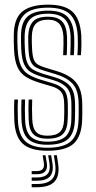

<svg xmlns="http://www.w3.org/2000/svg" viewBox="-20 -627 403 808"><path d="M179.1 7.4Q107.7 7.4 75.2 -22.7Q42.6 -52.8 40.1 -122.9Q39.3 -144.8 39.3 -166Q39.2 -187.2 40.4 -208H55.5Q54.3 -188.5 54.4 -166.6Q54.5 -144.8 55.2 -123.5Q57.5 -59.1 86.8 -32.2Q116.2 -5.2 179.1 -5.2Q248.6 -5.2 278.6 -32.6Q308.5 -59.9 310.4 -121.1Q311 -136 311.2 -144.8Q311.3 -153.6 311.2 -162.6Q311 -171.5 311 -186.2Q311 -246.7 286.2 -273.8Q261.3 -301 213.1 -315.3L167.3 -329Q145.1 -335.6 130.6 -343.8Q116.1 -352.1 108.7 -369.6Q101.3 -387.1 99.8 -421.2Q99.2 -439 98.8 -449.3Q98.4 -459.5 98.8 -475.1Q100.3 -516.1 118.8 -536.4Q137.3 -556.7 182.2 -556.7Q221.2 -556.7 240.4 -537.7Q259.7 -518.7 262 -473.9Q262.4 -464.5 262.3 -441Q262.2 -417.6 260.7 -394.7H245.8Q247.1 -417.2 247.2 -440.8Q247.3 -464.5 246.9 -473.4Q244.7 -510 229.2 -527.1Q213.7 -544.1 182.2 -544.1Q148.3 -544.1 131.7 -528Q115.1 -511.9 114 -474.9Q113.5 -458.6 113.9 -447.9Q114.2 -437.3 115 -421.4Q116.5 -391.8 122.2 -376.9Q128 -361.9 140 -355Q152 -348 171.6 -342L216.8 -328.4Q251.4 -318.1 275.8 -302.1Q300.3 -286.2 313.2 -258.8Q326.2 -231.4 326.2 -186.2Q326.2 -171.2 326.3 -162.3Q326.4 -153.3 326.3 -144.5Q326.2 -135.7 325.6 -120.9Q323.4 -54.7 291 -23.6Q258.5 7.4 179.1 7.4ZM179.1 -17.8Q124 -17.8 98.2 -42Q72.5 -66.2 70.3 -124.2Q69.6 -144.9 69.5 -166.6Q69.4 -188.2 70.4 -208H85.5Q84.5 -188.3 84.7 -167.2Q84.8 -146.1 85.5 -124.8Q87.1 -72.9 109.7 -51.8Q132.3 -30.7 179.1 -30.7Q230.7 -30.7 254.5 -51.4Q278.4 -72.2 280.1 -121.9Q280.8 -139.9 280.7 -153.9Q280.5 -167.8 280.5 -186.2Q280.5 -237.1 261.2 -257.9Q241.8 -278.7 205.4 -289.4L158.9 -303.1Q130.4 -311.5 111.2 -322.6Q91.9 -333.6 81.7 -356.1Q71.4 -378.6 69.3 -420.9Q68.6 -436.8 68.4 -450Q68.2 -463.2 68.3 -475.6Q68.5 -532.9 96 -557.5Q123.5 -582.2 182.2 -582.2Q239.6 -582.2 264.2 -556.1Q288.9 -530.1 292 -476.1Q292.9 -462.6 292.6 -438.4Q292.3 -414.2 290.6 -394.7H275.7Q277 -414 277.3 -439.8Q277.5 -465.6 277.1 -474.2Q274.5 -525.5 251.8 -547.4Q229.1 -569.3 182.2 -569.3Q130.3 -569.3 107.6 -547.1Q85 -524.8 83.7 -476.2Q83.2 -458.4 83.6 -447.7Q84 -437 84.7 -421Q86.2 -382.9 94.8 -362.9Q103.4 -342.9 120.3 -333.3Q137.2 -323.7 163 -315.9L209.1 -302.3Q252.5 -289.5 274.2 -265.4Q295.9 -241.3 295.9 -186.2Q295.9 -170.9 296 -156.3Q296.1 -141.6 295.2 -121.5Q293.3 -66.7 266.9 -42.3Q240.5 -17.8 179.1 -17.8ZM179.1 -43.3Q139.9 -43.3 120.9 -61.7Q101.9 -80.1 100.6 -125.3Q99.9 -148 99.7 -167.3Q99.6 -186.7 100.6 -208H115.5Q114.5 -186.6 114.7 -167.9Q115 -149.2 115.7 -125.7Q117 -88.3 131.7 -72.1Q146.5 -55.9 179.1 -55.9Q215 -55.9 231.5 -71Q248.1 -86.1 249.6 -122.4Q250.7 -144.5 250.5 -155.2Q250.3 -165.9 250.2 -186.2Q250.2 -224.2 237.6 -239.8Q225.1 -255.5 197.8 -263.5L150.4 -277.5Q113.1 -288.6 89.1 -303.6Q65.1 -318.5 53.1 -345.7Q41.1 -372.8 39 -420.6Q38.1 -440.8 38 -452Q37.9 -463.2 38 -477.3Q38 -548.8 73.5 -578.1Q109 -607.4 182.2 -607.4Q253.2 -607.4 285.5 -577.1Q317.7 -546.8 322.1 -477.2Q322.9 -465.6 322.7 -440.5Q322.4 -415.5 320.5 -394.7H305.7Q307.5 -416.6 307.7 -441Q307.8 -465.3 307 -476.7Q303.5 -538.9 274.7 -566.9Q246 -594.8 182.2 -594.8Q113.7 -594.8 83.5 -566.6Q53.2 -538.3 53.2 -475.8Q53 -463.7 53.1 -451.3Q53.2 -438.9 54.2 -420.8Q56.7 -375.2 68 -350.5Q79.3 -325.8 100.7 -313.1Q122.2 -300.3 154.7 -290.6L201.7 -276.6Q234.8 -266.7 250.1 -248.1Q265.4 -229.4 265.4 -186.2Q265.4 -171.5 265.5 -162.7Q265.6 -153.9 265.5 -145.1Q265.4 -136.4 264.7 -121.5Q263.2 -81.3 244.1 -62.3Q225 -43.3 179.1 -43.3ZM206.6 26.4H219.2L224.5 61.2Q232 111.9 210.1 136.5Q188.2 161 134.8 161H113.3V147.3H134.8Q180.9 147.3 199.7 126.2Q218.5 105.1 211.9 61.2ZM159.5 26.4H171.4L176.7 57.6Q181 81.6 170.5 93.9Q160 106.2 134.8 106.2H113.3V92.9H134.8Q152.8 92.9 160 84Q167.3 75.2 164.4 57.6ZM182.7 26.4H195.3L200.6 59.4Q206.5 96.8 190.4 115.2Q174.3 133.6 134.8 133.6H113.3V119.9H134.8Q167.1 119.9 180 105.2Q193 90.4 188 59.4Z"/></svg>

Font: Big Shoulders Inline Text Thin
Style: Regular
Weight: 100
Designer: Patric King
Foundry: XO Type Co
Version: Version 2.002